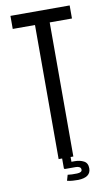

<svg xmlns="http://www.w3.org/2000/svg" viewBox="-101 -850 590 1028"><g transform="rotate(-10 194.0 -336.0)"><path d="M154 0V-729H33V-800H355V-729H234V0ZM238 128Q226 128 209 127Q192 126 178 122L187 91Q208 94 238 93Q265 92 265 77Q265 67 257 62.5Q249 58 238 58H177L173 54V-13H219V26H238Q265 26 286 37Q307 48 307 77Q307 126 238 128Z"/></g></svg>

Font: Big Shoulders Text
Style: Regular
Weight: 400
Designer: Patric King
Foundry: XO Type Co
Version: Version 1.000; ttfautohint (v1.8.2)